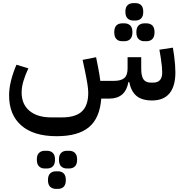

<svg xmlns="http://www.w3.org/2000/svg" viewBox="-20 -629 1178 1225"><path d="M950 12Q886 12 851 -17Q816 -46 805 -105H799Q790 -53 759.5 -26.5Q729 0 679 0H626Q617 124 548 182Q479 240 341 240Q195 240 116.5 172Q38 104 38 -20Q38 -65 50.5 -115Q63 -165 85 -216L161 -193Q142 -153 130 -113.5Q118 -74 118 -39Q118 36 168 78Q218 120 307 120H375Q462 120 502.5 82Q543 44 543 -37Q543 -60 537.5 -94.5Q532 -129 521 -182L507 -247L593 -264L606 -199Q611 -173 614.5 -152Q618 -131 620 -113H706Q752 -113 773 -131Q794 -149 794 -192V-264H881V-192Q881 -143 895.5 -122.5Q910 -102 942 -102H958Q1015 -102 1015 -167Q1015 -199 1006 -259L997 -312L1083 -325L1091 -273Q1095 -243 1097 -216Q1099 -189 1099 -167Q1099 -79 1061.5 -33.5Q1024 12 950 12ZM407 446Q384 446 370 432.5Q356 419 356 389Q356 360 370 346.5Q384 333 407 333H421Q444 333 458 346.5Q472 360 472 389Q472 419 458 432.5Q444 446 421 446ZM336 576Q314 576 300 562.5Q286 549 286 520Q286 491 300 477.5Q314 464 336 464H351Q373 464 386.5 477.5Q400 491 400 520Q400 549 386.5 562.5Q373 576 351 576ZM265 446Q243 446 229 432.5Q215 419 215 389Q215 360 229 346.5Q243 333 265 333H280Q303 333 317 346.5Q331 360 331 389Q331 419 317 432.5Q303 446 280 446ZM901 -366Q878 -366 864 -380Q850 -394 850 -423Q850 -453 864 -466.5Q878 -480 901 -480H915Q938 -480 952 -466.5Q966 -453 966 -423Q966 -394 952 -380Q938 -366 915 -366ZM759 -366Q736 -366 722.5 -380Q709 -394 709 -423Q709 -453 722.5 -466.5Q736 -480 759 -480H774Q797 -480 811 -466.5Q825 -453 825 -423Q825 -394 811 -380Q797 -366 774 -366ZM830 -498Q808 -498 794 -511.5Q780 -525 780 -554Q780 -583 794 -596Q808 -609 830 -609H845Q867 -609 880.5 -596Q894 -583 894 -554Q894 -525 880.5 -511.5Q867 -498 845 -498Z"/></svg>

Font: IBM Plex Sans Arabic Medm
Style: Regular
Weight: 500
Designer: Mike Abbink, Paul van der Laan, Pieter van Rosmalen, Wael Morcos, Khajak Apelian
Foundry: Bold Monday
Version: Version 1.005